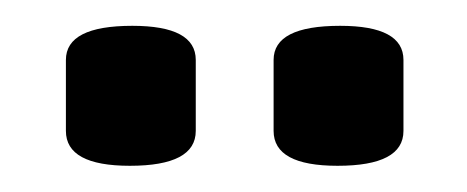

<svg xmlns="http://www.w3.org/2000/svg" viewBox="-20 -722 360 148"><path d="M82 -702.1Q130.9 -702.1 130.9 -675.8V-621.1Q130.9 -594.2 80.1 -594.2Q30.8 -594.2 30.8 -621.1V-675.8Q30.8 -702.1 82 -702.1ZM242.2 -702.1Q291 -702.1 291 -675.8V-621.1Q291 -594.2 240.2 -594.2Q190.9 -594.2 190.9 -621.1V-675.8Q190.9 -702.1 242.2 -702.1Z"/></svg>

Font: Asap Symbol
Style: Regular
Weight: 900
Designer: Tania Quindós, Elena González Miranda, Marcela Romero, Pablo Cosgaya
Foundry: Omnibus-Type
Version: Version 1.000;PS 001.000;hotconv 1.0.70;makeotf.lib2.5.58329